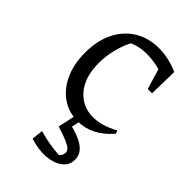

<svg xmlns="http://www.w3.org/2000/svg" viewBox="-217 -574 880 880"><g transform="rotate(45 223.5 -134.0)"><path d="M245 8Q187 8 142 -23.5Q97 -55 72 -110.5Q47 -166 47 -238Q47 -317 75.5 -374Q104 -431 155 -462Q206 -493 271 -493Q304 -493 336 -486Q368 -479 399 -465L385 -405Q323 -435 248 -435Q220 -435 192 -427Q164 -419 139 -404L173 -432Q150 -392 137.5 -344.5Q125 -297 125 -249Q125 -188 145 -145Q165 -102 200.5 -78.5Q236 -55 282 -55Q310 -55 340.5 -64Q371 -73 404 -91L410 -76Q338 8 245 8ZM368 -324 326 -465H399L396 -324ZM156 210 162 155Q198 165 229 170.5Q260 176 294 178Q301 173 305 164.5Q309 156 309 148Q309 137 299.5 128Q290 119 266.5 109Q243 99 201 86L223 38Q297 55 329.5 79.5Q362 104 362 140Q362 177 333.5 198.5Q305 220 258.5 224Q212 228 156 210ZM223 -14H257L235 86H201Z"/></g></svg>

Font: Piazzolla 24pt
Style: Regular
Weight: 400
Designer: Juan Pablo del Peral
Foundry: Huerta Tipografica
Version: Version 2.005